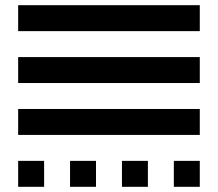

<svg xmlns="http://www.w3.org/2000/svg" viewBox="-20 -720 840 740"><path d="M50 -700V-600H750V-700ZM50 -500V-400H750V-500ZM50 -300V-200H750V-300ZM50 -100V0H150V-100ZM250 -100V0H350V-100ZM450 -100V0H550V-100ZM650 -100V0H750V-100Z"/></svg>

Font: Mourier
Style: Regular
Weight: 400
Designer: Eric Mourier
Foundry: Velvetyne Type Foundry
Version: Version 2.000;hotconv 1.0.109;makeotfexe 2.5.65596